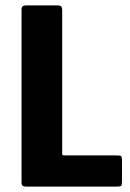

<svg xmlns="http://www.w3.org/2000/svg" viewBox="-20 -693 483 713"><path d="M76 0Q60 0 60 -14V-658Q60 -673 76 -673H192Q204 -673 207.5 -669Q211 -665 211 -654V-125Q211 -119 212 -117.5Q213 -116 220 -116H412Q428 -116 430.5 -112.5Q433 -109 433 -94V-22Q433 -6 430 -3Q427 0 411 0Z"/></svg>

Font: Glory Thin ExtraBold
Style: Regular
Weight: 800
Version: Version 1.011